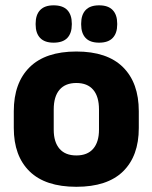

<svg xmlns="http://www.w3.org/2000/svg" viewBox="-20 -704 586 738"><path d="M273.5 14Q154.5 14 93.8 -45.2Q33 -104.5 33 -212V-276.5Q33 -385.5 94 -445.8Q155 -506 273.5 -506Q392 -506 452.8 -445.8Q513.5 -385.5 513.5 -276.5V-212Q513.5 -104.5 453 -45.2Q392.5 14 273.5 14ZM273.5 -106.5Q316 -106.5 338.2 -132.2Q360.5 -158 360.5 -205.5V-283Q360.5 -333 338.2 -359Q316 -385 273.5 -385Q231 -385 208.8 -359Q186.5 -333 186.5 -283V-205.5Q186.5 -158 208.8 -132.2Q231 -106.5 273.5 -106.5ZM186 -540Q151.5 -540 134.2 -558.2Q117 -576.5 117 -609.5V-613.5Q117 -647 134.2 -665.2Q151.5 -683.5 186 -683.5Q221.5 -683.5 238.8 -665.2Q256 -647 256 -613.5V-609.5Q256 -576.5 238.8 -558.2Q221.5 -540 186 -540ZM361 -540Q326 -540 309 -558.2Q292 -576.5 292 -609.5V-613.5Q292 -647 309 -665.2Q326 -683.5 361 -683.5Q396 -683.5 413.2 -665.2Q430.5 -647 430.5 -613.5V-609.5Q430.5 -576.5 413.2 -558.2Q396 -540 361 -540Z"/></svg>

Font: Anek Tamil Medium
Style: Bold
Weight: 700
Version: Version 1.003